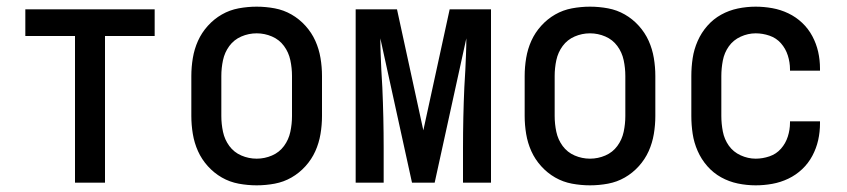

<svg xmlns="http://www.w3.org/2000/svg" viewBox="-20 -548 2540 576"><path d="M205 0V-440H56V-520H444V-440H295V0Z M750 8Q723 8 696 3Q669 -2 645.5 -15.5Q622 -29 603.5 -49.5Q585 -70 574 -94.5Q563 -119 558.5 -146Q554 -173 554 -200V-320Q554 -347 558.5 -374Q563 -401 574 -425.5Q585 -450 603.5 -470.5Q622 -491 645.5 -504.5Q669 -518 696 -523Q723 -528 750 -528Q777 -528 804 -523Q831 -518 854.5 -504.5Q878 -491 896.5 -470.5Q915 -450 926 -425.5Q937 -401 941.5 -374Q946 -347 946 -320V-200Q946 -173 941.5 -146Q937 -119 926 -94.5Q915 -70 896.5 -49.5Q878 -29 854.5 -15.5Q831 -2 804 3Q777 8 750 8ZM750 -72Q774 -72 796 -81.5Q818 -91 832 -110Q846 -129 851 -152.5Q856 -176 856 -200V-320Q856 -344 851 -367.5Q846 -391 832 -410Q818 -429 796 -438.5Q774 -448 750 -448Q726 -448 704 -438.5Q682 -429 668 -410Q654 -391 649 -367.5Q644 -344 644 -320V-200Q644 -176 649 -152.5Q654 -129 668 -110Q682 -91 704 -81.5Q726 -72 750 -72Z M1047 0V-520H1171L1250 -157L1329 -520H1453V0H1369V-104Q1369 -150 1370 -195.5Q1371 -241 1373 -286L1376 -338Q1377 -362 1378 -385.5Q1379 -409 1379 -433L1284 0H1216L1121 -433Q1121 -409 1122 -385.5Q1123 -362 1124 -338L1127 -286Q1129 -241 1130 -195.5Q1131 -150 1131 -104V0Z M1750 8Q1723 8 1696 3Q1669 -2 1645.5 -15.5Q1622 -29 1603.5 -49.5Q1585 -70 1574 -94.5Q1563 -119 1558.5 -146Q1554 -173 1554 -200V-320Q1554 -347 1558.5 -374Q1563 -401 1574 -425.5Q1585 -450 1603.5 -470.5Q1622 -491 1645.5 -504.5Q1669 -518 1696 -523Q1723 -528 1750 -528Q1777 -528 1804 -523Q1831 -518 1854.5 -504.5Q1878 -491 1896.5 -470.5Q1915 -450 1926 -425.5Q1937 -401 1941.5 -374Q1946 -347 1946 -320V-200Q1946 -173 1941.5 -146Q1937 -119 1926 -94.5Q1915 -70 1896.5 -49.5Q1878 -29 1854.5 -15.5Q1831 -2 1804 3Q1777 8 1750 8ZM1750 -72Q1774 -72 1796 -81.5Q1818 -91 1832 -110Q1846 -129 1851 -152.5Q1856 -176 1856 -200V-320Q1856 -344 1851 -367.5Q1846 -391 1832 -410Q1818 -429 1796 -438.5Q1774 -448 1750 -448Q1726 -448 1704 -438.5Q1682 -429 1668 -410Q1654 -391 1649 -367.5Q1644 -344 1644 -320V-200Q1644 -176 1649 -152.5Q1654 -129 1668 -110Q1682 -91 1704 -81.5Q1726 -72 1750 -72Z M2247 8Q2220 8 2193.5 2.5Q2167 -3 2143.5 -16Q2120 -29 2102 -49.5Q2084 -70 2073 -95Q2062 -120 2058 -146.5Q2054 -173 2054 -200V-320Q2054 -347 2058 -373.5Q2062 -400 2073 -425Q2084 -450 2102 -470.5Q2120 -491 2143.5 -504Q2167 -517 2193.5 -522.5Q2220 -528 2247 -528Q2272 -528 2297 -523.5Q2322 -519 2345 -508Q2368 -497 2386.5 -479.5Q2405 -462 2417 -439.5Q2429 -417 2434.5 -392.5Q2440 -368 2440 -342V-336H2350V-340Q2350 -361 2343.5 -381.5Q2337 -402 2323 -418Q2309 -434 2288.5 -441Q2268 -448 2247 -448Q2224 -448 2202 -438Q2180 -428 2166.5 -409Q2153 -390 2148.5 -366.5Q2144 -343 2144 -320V-200Q2144 -177 2148.5 -153.5Q2153 -130 2166.5 -111Q2180 -92 2202 -82Q2224 -72 2247 -72Q2268 -72 2288.5 -79Q2309 -86 2323 -102Q2337 -118 2343.5 -138.5Q2350 -159 2350 -180V-184H2440V-178Q2440 -152 2434.5 -127.5Q2429 -103 2417 -80.5Q2405 -58 2386.5 -40.5Q2368 -23 2345 -12Q2322 -1 2297 3.5Q2272 8 2247 8Z"/></svg>

Font: Iosevka Term Curly Medium
Style: Regular
Weight: 500
Designer: Belleve Invis
Foundry: Belleve Invis
Version: Version 32.3.0